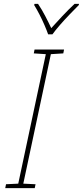

<svg xmlns="http://www.w3.org/2000/svg" viewBox="-20 -969 427 989"><path d="M7 0 11 -20 74 -23 216 -690 154 -694 158 -714H310L306 -694L242 -690L100 -23L163 -20L159 0ZM228 -792Q221 -812 209 -840Q197 -868 183 -895Q169 -922 156 -943L158 -949H176Q195 -921 213 -886.5Q231 -852 244 -824Q269 -852 301.5 -886.5Q334 -921 364 -949H387L386 -943Q365 -922 339 -895Q313 -868 289 -840.5Q265 -813 250 -792Z"/></svg>

Font: Noto Sans Disp Thin
Style: Italic
Weight: 100
Italic angle: -12°
Designer: Monotype Design Team
Foundry: Monotype Imaging Inc.
Version: Version 2.000;GOOG;noto-source:20170915:90ef993387c0